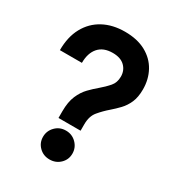

<svg xmlns="http://www.w3.org/2000/svg" viewBox="-174 -818 858 937"><g transform="rotate(30 255.0 -350.0)"><path d="M184.5 -185V-222.5Q184.5 -275.5 199.5 -310.5Q214.5 -345.5 237.5 -369.2Q260.5 -393 283.5 -412Q309 -433.5 328.2 -455.8Q347.5 -478 347.5 -512Q347.5 -546.5 324 -569.5Q300.5 -592.5 256 -592.5Q203.5 -592.5 176.2 -561.2Q149 -530 149 -475H25Q25 -550 54 -603Q83 -656 135 -684Q187 -712 256 -712Q326 -712 374.2 -685.5Q422.5 -659 447.2 -613.5Q472 -568 472 -511.5Q472 -467.5 458.8 -437.5Q445.5 -407.5 425 -386Q404.5 -364.5 383 -346Q354.5 -321.5 331.8 -294.2Q309 -267 309 -221.5V-185ZM247.5 12.5Q212.5 12.5 188.8 -10.8Q165 -34 165 -68Q165 -101.5 188.8 -125.8Q212.5 -150 247.5 -150Q282.5 -150 306.5 -125.8Q330.5 -101.5 330.5 -68Q330.5 -34 306.5 -10.8Q282.5 12.5 247.5 12.5Z"/></g></svg>

Font: Overpass
Style: Bold
Weight: 700
Designer: Delve Withrington, Dave Bailey, Thomas Jockin
Foundry: Delve Fonts LLC
Version: Version 4.000; ttfautohint (v1.8.3)